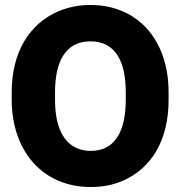

<svg xmlns="http://www.w3.org/2000/svg" viewBox="-20 -741 727 771"><path d="M27 -340C27 -232 62 -144 116 -85C166 -30 243 10 344 10C391 10 432 2 471 -14C589 -65 657 -178 657 -340V-370C657 -479 624 -566 570 -626C520 -681 445 -721 343 -721C296 -721 254 -712 215 -696C97 -645 27 -531 27 -370ZM201 -340V-371C201 -489 240 -575 343 -575C447 -575 485 -489 485 -371V-340C485 -222 447 -135 344 -135C321 -135 301 -140 284 -148C226 -177 201 -247 201 -340Z"/></svg>

Font: Asimov Pro
Style: Ult
Weight: 900
Designer: Google
Version: Version 2.000980; 2014